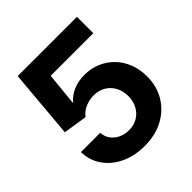

<svg xmlns="http://www.w3.org/2000/svg" viewBox="-198 -868 1016 1016"><g transform="rotate(-45 310.0 -359.5)"><path d="M306.2 9.8Q231 9.8 172.4 -17.8Q113.8 -45.4 79.6 -94.2Q45.4 -143.1 43.9 -206.5H188.5Q189.9 -177.2 206.1 -155Q222.2 -132.8 248.3 -120.4Q274.4 -107.9 306.2 -107.9Q342.8 -107.9 370.8 -124.5Q398.9 -141.1 415 -170.7Q431.2 -200.2 431.2 -238.3Q431.2 -277.3 414.8 -307.4Q398.4 -337.4 369.9 -354.2Q341.3 -371.1 304.2 -371.1Q269.5 -371.1 239.3 -357.2Q209 -343.3 192.4 -319.8L58.1 -340.8L91.8 -727.5H535.2V-605H216.3L198.2 -421.9H201.7Q222.2 -448.7 260.5 -465.6Q298.8 -482.4 345.7 -482.4Q395 -482.4 436.8 -464.6Q478.5 -446.8 509.8 -414.6Q541 -382.3 558.1 -338.4Q575.2 -294.4 575.2 -242.2Q575.2 -168.9 541.3 -112.1Q507.3 -55.2 446.8 -22.7Q386.2 9.8 306.2 9.8Z"/></g></svg>

Font: Inter 16pt
Style: Bold
Weight: 700
Version: Version 4.001;git-66647c0bb